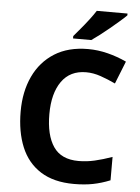

<svg xmlns="http://www.w3.org/2000/svg" viewBox="-62 -982 760 1039"><g transform="rotate(5 318.5 -462.0)"><path d="M393 -598Q306 -598 260 -533Q214 -468 214 -355Q214 -241 256.5 -178.5Q299 -116 393 -116Q437 -116 480.5 -126Q524 -136 575 -154V-27Q528 -8 482 1Q436 10 379 10Q269 10 197.5 -35.5Q126 -81 92 -163.5Q58 -246 58 -356Q58 -464 97 -547Q136 -630 210.5 -677Q285 -724 393 -724Q446 -724 499.5 -710.5Q553 -697 602 -674L553 -551Q513 -570 472.5 -584Q432 -598 393 -598ZM588 -924Q574 -910 551 -890Q528 -870 501.5 -848Q475 -826 449.5 -806.5Q424 -787 405 -774H306V-787Q322 -806 343.5 -831.5Q365 -857 386 -884.5Q407 -912 421 -934H588Z"/></g></svg>

Font: Noto Sans Tangsa
Style: Bold
Weight: 700
Version: Version 1.504